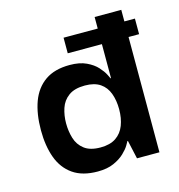

<svg xmlns="http://www.w3.org/2000/svg" viewBox="-90 -643 685 733"><g transform="rotate(-15 252.5 -276.5)"><path d="M208.3 10Q148 10 110.5 -16.2Q73 -42.3 55.8 -89.3Q38.7 -136.3 38.7 -198Q38.7 -263 56.3 -310.7Q74 -358.3 111.5 -384.5Q149 -410.7 208.7 -410.7Q248 -410.7 274.5 -398.2Q301 -385.7 316.3 -368.7Q331.7 -351.7 338.7 -337.8Q345.7 -324 346.7 -321.3H348.7V-563H454V0H365.3L349 -73H347Q346 -70.7 338.3 -57.7Q330.7 -44.7 314.3 -29Q298 -13.3 272 -1.7Q246 10 208.3 10ZM242 -76Q280 -76 303.3 -91.8Q326.7 -107.7 337.3 -135.5Q348 -163.3 348 -198.7Q348 -233.7 337.8 -261.3Q327.7 -289 305 -304.5Q282.3 -320 244.7 -320Q203.7 -320 180.2 -302.8Q156.7 -285.7 147.5 -257.8Q138.3 -230 138.3 -198.7Q138.3 -167.7 146.8 -139.5Q155.3 -111.3 178.2 -93.7Q201 -76 242 -76ZM213.7 -455.7V-517.3H495.7V-455.7Z"/></g></svg>

Font: Darker Grotesque Light
Style: Regular
Weight: 300
Designer: Gabriel Lam
Foundry: TypeRant
Version: Version 1.000;gftools[0.9.28]